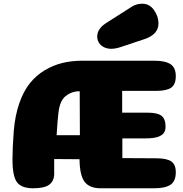

<svg xmlns="http://www.w3.org/2000/svg" viewBox="-20 -1011 982 1031"><path d="M407 -156 271 -157V-74Q269 -36 242.5 -18Q216 0 158 0Q96 0 71.5 -32Q47 -64 47 -156Q47 -215 54 -309Q61 -391 83.5 -456Q106 -521 140 -563.5Q174 -606 220 -633.5Q266 -661 315.5 -673Q365 -685 423 -685H809Q867 -685 895.5 -666.5Q924 -648 924 -602Q924 -558 899.5 -540.5Q875 -523 819 -523H636V-406H773Q826 -406 847.5 -389Q869 -372 869 -331Q869 -308 857.5 -294.5Q846 -281 823 -274.5Q800 -268 764 -268H637V-162L819 -161Q875 -161 899.5 -144.5Q924 -128 924 -86Q924 -38 895.5 -19Q867 0 809 0H521Q521 0 520 0Q461 0 434.5 -34.5Q408 -69 407 -156ZM409 -285 408 -521Q365 -521 333 -495.5Q301 -470 294 -407Q289 -368 284 -285ZM691 -977Q715 -991 744 -991Q783 -991 807 -957Q831 -923 831 -885Q831 -829 762 -803L627 -758Q600 -749 577 -749Q555 -749 537.5 -758Q520 -767 511 -782Q502 -797 502 -815Q502 -854 545 -884Q547 -885 565 -897Z"/></svg>

Font: Coiny 2.0
Style: Regular
Weight: 400
Version: Version 1.001 July 11, 2018